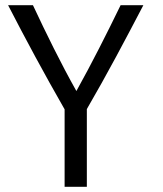

<svg xmlns="http://www.w3.org/2000/svg" viewBox="-20 -712 622 734"><path d="M528 -692H441C388 -583 331 -470 272 -364C213 -469 157 -583 106 -692H11C78 -562 149 -430 227 -294V2H312V-295C390 -429 460 -562 528 -692Z"/></svg>

Font: Repo
Style: Regular
Weight: 400
Designer: Stefan Peev
Foundry: Context Ltd
Version: Version 0.000